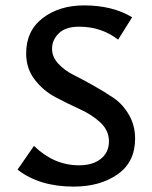

<svg xmlns="http://www.w3.org/2000/svg" viewBox="-20 -685 565 712"><path d="M384 -161Q384 -201 352.5 -230.5Q321 -260 275.5 -280.5Q230 -301 185 -325Q140 -349 108.5 -390Q77 -431 77 -487Q77 -571 138.5 -618Q200 -665 292 -665Q397 -665 470 -621L418 -538Q356 -586 274 -586Q223 -586 198 -561.5Q173 -537 173 -504Q173 -474 196 -449Q219 -424 253 -407Q287 -390 327 -367.5Q367 -345 401 -322Q435 -299 458 -259.5Q481 -220 481 -171Q481 -84 416 -38.5Q351 7 253 7Q126 7 45 -56L106 -144Q180 -72 273 -72Q324 -72 354 -96Q384 -120 384 -161Z"/></svg>

Font: EauTestText Semibold
Style: Regular
Weight: 600
Designer: Christian Thalmann (Catharsis Fonts)
Version: Version 0.001;PS 000.001;hotconv 1.0.88;makeotf.lib2.5.64775